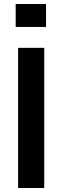

<svg xmlns="http://www.w3.org/2000/svg" viewBox="-20 -735 308 955"><path d="M209 -715V-601H58V-715ZM70 -497H200V200H70Z"/></svg>

Font: Syne Modified
Style: Bold
Weight: 700
Designer: Lucas Descroix
Foundry: Bonjour Monde
Version: Version 2.200